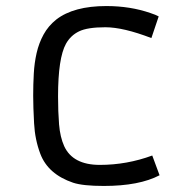

<svg xmlns="http://www.w3.org/2000/svg" viewBox="-20 -611 624 641"><path d="M512.7 -25.9Q444.8 9.8 326.7 9.8Q256.8 9.8 224.1 -1Q140.6 -29.3 114.7 -97.2Q96.7 -144.5 93.8 -199.2Q90.8 -253.9 90.8 -291.5Q90.8 -329.1 92.8 -365Q94.7 -400.9 102.3 -434.1Q109.9 -467.3 125.5 -495.8Q141.1 -524.4 168 -545.9Q226.1 -590.8 335 -590.8Q415 -590.8 482.4 -567.4Q500.5 -561.5 509.8 -556.2L485.4 -483.9Q391.6 -520 331.8 -520Q272 -520 243.9 -506.3Q215.8 -492.7 200.2 -464.8Q173.8 -417 173.8 -289.1Q173.8 -237.8 177.2 -195.6Q180.7 -153.3 194.3 -123Q223.1 -60.5 313.2 -60.5Q403.3 -60.5 488.3 -91.8Z"/></svg>

Font: Armata
Style: Regular
Weight: 400
Designer: Viktoriya Grabowska
Foundry: Viktoriya Grabowska
Version: Version 1.002